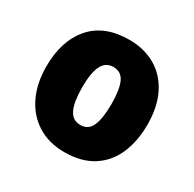

<svg xmlns="http://www.w3.org/2000/svg" viewBox="-131 -700 855 847"><g transform="rotate(30 296.5 -276.5)"><path d="M553 -278Q553 -193 524.5 -128Q496 -63 438.5 -26.5Q381 10 295 10Q216 10 158 -26.5Q100 -63 69 -128Q38 -193 38 -278Q38 -409 104.5 -486Q171 -563 298 -563Q373 -563 430.5 -530Q488 -497 520.5 -433Q553 -369 553 -278ZM221 -277Q221 -205 238.5 -167Q256 -129 297 -129Q337 -129 353.5 -167Q370 -205 370 -278Q370 -350 353.5 -387Q337 -424 296 -424Q257 -424 239 -387.5Q221 -351 221 -277Z"/></g></svg>

Font: Noto Sans Tamil SemiCondensed Black
Style: Regular
Weight: 900
Width: 4
Designer: Jelle Bosma - Monotype Design Team
Foundry: Monotype Imaging Inc.
Version: Version 2.004; ttfautohint (v1.8.4.7-5d5b)